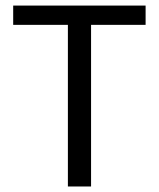

<svg xmlns="http://www.w3.org/2000/svg" viewBox="-20 -676 576 696"><path d="M226.1 -585.9H27.8V-655.8H507.8V-585.9H310.1V0H226.1Z"/></svg>

Font: SourceSansPro-Regular
Style: Regular
Weight: 400
Designer: Paul D. Hunt
Foundry: Adobe Systems Incorporated
Version: Version 1.050;PS Version 1.000;hotconv 1.0.70;makeotf.lib2.5